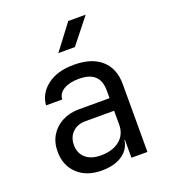

<svg xmlns="http://www.w3.org/2000/svg" viewBox="-143 -889 887 1004"><g transform="rotate(-20 300.0 -387.5)"><path d="M252 10Q167 10 117 -37.5Q67 -85 67 -162Q67 -213 90 -251Q113 -289 154 -310.5Q195 -332 248 -332H418V-375Q418 -429 389 -455.5Q360 -482 301 -482Q249 -482 217 -463Q185 -444 183 -410H93Q98 -475 153.5 -517.5Q209 -560 301 -560Q401 -560 454.5 -512Q508 -464 508 -378V0H419V-100H404L418 -120Q418 -80 398 -51Q378 -22 341 -6Q304 10 252 10ZM274 -66Q340 -66 379 -98Q418 -130 418 -185V-262H258Q214 -262 186.5 -235.5Q159 -209 159 -165Q159 -119 189.5 -92.5Q220 -66 274 -66ZM247 -645 353 -785H450L339 -645Z"/></g></svg>

Font: JetBrains Mono
Style: Regular
Weight: 400
Monospace: yes
Designer: Philipp Nurullin, Konstantin Bulenkov
Foundry: JetBrains
Version: Version 2.305